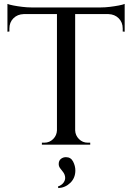

<svg xmlns="http://www.w3.org/2000/svg" viewBox="-20 -739 674 981"><path d="M364 -697V0H271V-697ZM617 -701V-667H18V-701ZM617 -670V-577L607 -578V-593Q607 -625 586.5 -645.5Q566 -666 534 -667V-670ZM617 -719V-690L495 -701Q517 -701 541.5 -704Q566 -707 587 -711Q608 -715 617 -719ZM274 -73V0H194V-10Q194 -10 200.5 -10Q207 -10 207 -10Q233 -10 251.5 -28.5Q270 -47 271 -73ZM361 -73H364Q365 -47 383.5 -28.5Q402 -10 428 -10Q428 -10 434.5 -10Q441 -10 441 -10V0H361ZM101 -670V-667Q69 -666 48.5 -645.5Q28 -625 28 -593V-578L18 -577V-670ZM18 -719Q28 -715 48.5 -711Q69 -707 94 -704Q119 -701 140 -701L18 -690ZM280 99Q280 82 291 73Q302 64 317 64Q342 64 353.5 86.5Q365 109 365 132Q365 170 339.5 195Q314 220 278 222L276 214Q295 207 304 195Q313 183 313 170Q313 161 309.5 152.5Q306 144 300 137Q293 129 286.5 119.5Q280 110 280 99Z"/></svg>

Font: Cinzel Eorzea
Style: Regular
Weight: 500
Designer: Natanael Gama
Version: Version 2.000